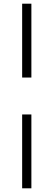

<svg xmlns="http://www.w3.org/2000/svg" viewBox="-20 -770 290 1040"><path d="M100 -350V-750H150V-350ZM100 250V-150H150V250Z"/></svg>

Font: Spectral ExtraBold
Style: Regular
Weight: 800
Designer: Jean-Baptiste Levee
Foundry: Production Type
Version: Version 2.001